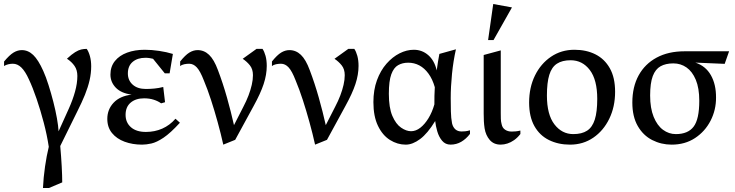

<svg xmlns="http://www.w3.org/2000/svg" viewBox="-28 -710 3665 958"><path d="M186.4 228Q188.8 175.5 196.7 120.9Q204.6 66.3 215.4 22.6Q206.6 -36.2 190.2 -98.3Q173.9 -160.4 154.7 -216.6Q135.5 -272.9 116.3 -313.7Q98.2 -354 78.7 -373Q59.3 -392 36.1 -392Q24.8 -392 13 -389.2Q1.1 -386.5 -7.7 -380.5V-403Q18.9 -435.1 39.3 -447.6Q59.7 -460 80.7 -460Q112.4 -460 137.8 -435.7Q163.2 -411.4 188 -355.9Q201.3 -326.5 214.1 -285.8Q227 -245.2 238.1 -201.9Q249.2 -158.7 256.1 -119.7Q263 -80.7 264.3 -54.8L315.4 -168Q335.1 -211.8 346.5 -253.1Q358 -294.5 358 -331Q358 -360.7 343.8 -381.1Q329.7 -401.6 306 -417Q330.1 -439.3 347 -449.7Q364 -460.1 377.2 -463.1Q390.5 -466.1 404.7 -466.1Q414.4 -452.6 420.7 -429.8Q427 -407 427 -379Q427 -344.4 419 -309.6Q411 -274.8 395.8 -237Q380.5 -199.3 357.9 -154.5L272.6 18.5Q277.3 71.4 279.9 119.4Q282.5 167.3 282.5 200L216.4 228Z M680.9 11.7Q633.3 11.7 593.7 -2.9Q554.2 -17.5 530.8 -46.2Q507.4 -74.8 507.4 -116.7Q507.4 -163.9 538.8 -197.4Q570.2 -230.9 628.8 -237.9Q576.8 -244.6 549.9 -272.4Q523 -300.3 523 -337.9Q523 -377.6 545.3 -405.4Q567.5 -433.2 606.2 -447.4Q644.9 -461.7 694 -461.7Q728.7 -461.7 765.9 -456.1Q803.2 -450.6 834.6 -440.9L818.3 -344H794.3L735.6 -416.7Q727.9 -418.7 718 -420.2Q708.2 -421.7 697.7 -421.7Q658.3 -421.7 634.2 -401.5Q610 -381.2 610 -343.6Q610 -309.2 634 -287.7Q658 -266.1 699.6 -266.1Q719.8 -266.1 742.4 -268.2Q764.9 -270.4 786.5 -276L795.5 -200L775.9 -194.4Q760.9 -205.4 739.3 -212.4Q717.7 -219.4 690.9 -219.4Q649.2 -219.4 623.9 -197.9Q598.6 -176.4 598.6 -136.9Q598.6 -98.6 625.4 -75.1Q652.2 -51.7 699.9 -51.7Q744 -51.7 781.5 -68.2Q819 -84.7 847.6 -117.6L869.7 -97.6Q822.4 -46 788 -22.9Q753.5 0.1 727.7 5.9Q701.9 11.7 680.9 11.7Z M1086.1 11.7Q1074 -43.1 1058.1 -100.4Q1042.3 -157.8 1024.9 -211.3Q1007.5 -264.9 989 -308.9Q971.1 -355.3 954 -373.7Q937 -392 916 -392Q904 -392 891.4 -389.5Q878.9 -387 870.9 -380V-403.3Q896.6 -435.3 916.8 -447.7Q937.1 -460 958 -460Q990.5 -460 1015.2 -436.5Q1040 -413 1059.5 -360Q1084.2 -295 1104.4 -223.7Q1124.5 -152.3 1139.5 -85.6L1185.9 -176.5Q1201.6 -206.4 1212 -233.8Q1222.4 -261.2 1228.2 -286.6Q1234.1 -312 1234.1 -335Q1234.1 -364.9 1218.9 -383.9Q1203.6 -403 1183 -416.6L1251.9 -466.1H1281.9Q1290.9 -453.1 1297 -431.1Q1303 -409.1 1303 -381.1Q1303 -337.6 1287.5 -290.6Q1272 -243.6 1237.6 -181.3L1145.5 -12.3Z M1544.1 11.7Q1532 -43.1 1516.1 -100.4Q1500.3 -157.8 1482.9 -211.3Q1465.5 -264.9 1447 -308.9Q1429.1 -355.3 1412 -373.7Q1395 -392 1374 -392Q1362 -392 1349.4 -389.5Q1336.9 -387 1328.9 -380V-403.3Q1354.6 -435.3 1374.8 -447.7Q1395.1 -460 1416 -460Q1448.5 -460 1473.2 -436.5Q1498 -413 1517.5 -360Q1542.2 -295 1562.4 -223.7Q1582.5 -152.3 1597.5 -85.6L1643.9 -176.5Q1659.6 -206.4 1670 -233.8Q1680.4 -261.2 1686.2 -286.6Q1692.1 -312 1692.1 -335Q1692.1 -364.9 1676.9 -383.9Q1661.6 -403 1641 -416.6L1709.9 -466.1H1739.9Q1748.9 -453.1 1755 -431.1Q1761 -409.1 1761 -381.1Q1761 -337.6 1745.5 -290.6Q1730 -243.6 1695.6 -181.3L1603.5 -12.3Z M1996.6 11.7Q1955 11.7 1917.8 -11.6Q1880.6 -34.9 1857.9 -82.2Q1835.1 -129.4 1835.1 -200.4Q1835.1 -261.1 1852.8 -309.6Q1870.6 -358.1 1900.4 -392.1Q1930.3 -426.1 1965.7 -443.9Q2001.2 -461.7 2036.6 -461.7Q2078.1 -461.7 2108.9 -434.8Q2139.7 -407.9 2151 -358.7Q2153.8 -380.3 2157.4 -402.3Q2160.9 -424.2 2164.3 -441L2246.9 -464Q2233.7 -405.4 2227.3 -341.4Q2220.9 -277.4 2220.9 -220.3Q2220.9 -188.6 2221.7 -154.4Q2222.5 -120.2 2227.5 -94.6Q2232 -75.4 2244 -64.7Q2256.1 -54 2275 -54Q2285.1 -54 2294.2 -55Q2303.3 -55.9 2317 -59.9V-41.9Q2297.6 -16.6 2273.3 -2.5Q2249 11.6 2220 11.6Q2194.3 11.6 2178 -7.7Q2161.8 -26.9 2153.8 -54.7Q2145.8 -82.4 2143.4 -106.1Q2105.5 -43.9 2068.1 -16.1Q2030.7 11.7 1996.6 11.7ZM2023 -55.3Q2046.9 -55.3 2069.2 -72.6Q2091.4 -89.9 2109.9 -120.1Q2128.4 -150.4 2139.4 -189.2Q2139.3 -212.9 2139.7 -232.1Q2140.1 -251.4 2141.5 -274.9Q2130 -315.2 2109.9 -342.7Q2089.9 -370.1 2064.2 -383.7Q2038.6 -397.2 2008.7 -397.2Q1980.2 -397.2 1958.5 -384.9Q1936.7 -372.7 1924.4 -339.3Q1912.2 -305.9 1912.2 -242.1Q1912.2 -172.5 1929.7 -131.7Q1947.3 -90.8 1973.2 -73.1Q1999.1 -55.3 2023 -55.3Z M2469.9 11.6Q2435.7 11.6 2415.7 -11.6Q2395.7 -34.8 2390 -69.4Q2387.3 -86.9 2386.3 -105.4Q2385.4 -124 2385.4 -143V-435.6L2470.6 -458.6V-145.4Q2470.6 -131.3 2471 -117Q2471.4 -102.8 2475 -90Q2478.6 -71.9 2492.3 -62.8Q2505.9 -53.6 2524.7 -53.6Q2534.5 -53.6 2544.9 -54.5Q2555.3 -55.5 2568.5 -58.5V-41.3Q2554 -22.8 2537.4 -11Q2520.7 0.7 2503.7 6.1Q2486.8 11.6 2469.9 11.6ZM2407.4 -510.1 2433 -690 2526.5 -673 2434.5 -510.1Z M2816.1 11.7Q2757.6 11.7 2711.2 -11.2Q2664.8 -34 2638.4 -80.9Q2612.1 -127.9 2612.1 -198.1Q2612.1 -273.7 2641.2 -333.1Q2670.3 -392.4 2721.4 -427Q2772.6 -461.7 2838.1 -461.7Q2897.6 -461.7 2943 -438.8Q2988.4 -416 3014.7 -369.6Q3041.1 -323.1 3041.1 -251.9Q3041.1 -177.1 3012 -117.4Q2982.9 -57.6 2932.2 -23Q2881.6 11.7 2816.1 11.7ZM2832.4 -40.9Q2875.3 -40.9 2901.4 -58Q2927.6 -75 2939.8 -113.5Q2952 -151.9 2952 -216.6Q2952 -311.8 2915 -360.6Q2878 -409.4 2819.1 -409.4Q2777.2 -409.4 2751 -392.3Q2724.7 -375.2 2712.8 -336.6Q2700.9 -298.1 2700.9 -233.4Q2700.9 -138.2 2738.3 -89.6Q2775.7 -40.9 2832.4 -40.9Z M3323.1 11.7Q3271.2 11.7 3226.1 -11.3Q3181.1 -34.3 3154.1 -81.3Q3127.1 -128.3 3127.1 -198.3Q3127.1 -276.3 3158.5 -333.8Q3190 -391.2 3248.4 -422.6Q3306.9 -454.1 3388 -454.1H3609.9L3587.9 -391.4L3441.5 -397.6Q3492.9 -380.9 3519 -334.8Q3545.1 -288.8 3544.7 -223.6Q3545.2 -162 3517.6 -108Q3489.9 -54.1 3440 -21.2Q3390.1 11.7 3323.1 11.7ZM3344.1 -40.9Q3404.8 -40.9 3432.9 -78.1Q3461.1 -115.2 3461.1 -207Q3461.1 -270.7 3443.7 -312Q3426.3 -353.3 3397.3 -373.5Q3368.2 -393.7 3331.9 -393.7Q3293.4 -393.7 3267.8 -379.3Q3242.2 -365 3229 -330.2Q3215.9 -295.3 3215.9 -233.3Q3215.9 -170.2 3233.5 -126.9Q3251.1 -83.7 3280.2 -62.3Q3309.4 -40.9 3344.1 -40.9Z"/></svg>

Font: Ancizar Serif Light
Style: Regular
Weight: 300
Designer: Cesar Puertas, Viviana Monsalve, Julian Moncada, Julian Prieto, Jose Castro, Felipe Aragon, Mariel Hernandez, Sara Alarc
Version: Version 8.100